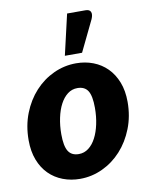

<svg xmlns="http://www.w3.org/2000/svg" viewBox="-86 -825 700 896"><g transform="rotate(-10 264.0 -377.0)"><path d="M235 -107Q261 -107 281.5 -122.8Q302 -138.5 316.2 -165.8Q330.5 -193 338.2 -229.2Q346 -265.5 346 -306.5Q346 -363 330.8 -387.2Q315.5 -411.5 281 -411.5Q255 -411.5 234.5 -395.8Q214 -380 199.8 -353Q185.5 -326 177.8 -289.5Q170 -253 170 -212Q170 -156.5 185.2 -131.8Q200.5 -107 235 -107ZM221 8Q177.5 8 139.8 -6.5Q102 -21 74.2 -48.8Q46.5 -76.5 30.8 -117.2Q15 -158 15 -211Q15 -280 37.8 -337.8Q60.5 -395.5 99 -437.5Q137.5 -479.5 188.2 -503Q239 -526.5 295 -526.5Q338.5 -526.5 376 -512Q413.5 -497.5 441.2 -469.8Q469 -442 485 -401.2Q501 -360.5 501 -307.5Q501 -239.5 478.2 -181.8Q455.5 -124 417 -81.8Q378.5 -39.5 327.8 -15.8Q277 8 221 8ZM250 -570 294.5 -762.5H381.5Q401 -762.5 406.2 -750.2Q411.5 -738 402.5 -717L331.5 -570Z"/></g></svg>

Font: Lato ExtraBold
Style: Italic
Weight: 800
Italic angle: -7°
Designer: Lukasz Dziedzic with Adam Twardoch and Botio Nikoltchev
Foundry: tyPoland Lukasz Dziedzic
Version: Version 2.015; 2015-08-06; http://www.latofonts.com/